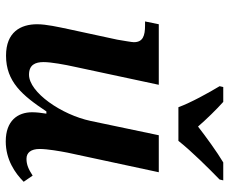

<svg xmlns="http://www.w3.org/2000/svg" viewBox="-86 -720 816 685"><g transform="rotate(90 322.5 -378.0)"><path d="M363 -606H483C521 -654 582 -715 621 -753L624 -766H560C523 -744 468 -704 432 -676C408 -704 370 -743 344 -766H291L288 -753C311 -715 347 -650 363 -606ZM485 10C550 10 598 -23 629 -54L607 -86C584 -71 568 -64 547 -64C525 -64 512 -80 512 -111C512 -139 520 -184 525 -210L595 -536H463L412 -293C390 -189 310 -73 247 -73C212 -73 202 -95 202 -125C202 -152 211 -201 219 -237L283 -536H67L57 -487H71C109 -487 131 -479 131 -447C131 -440 126 -412 122 -388L84 -212C77 -178 67 -135 67 -102C67 -43 95 9 179 9C272 9 321 -49 378 -135H386C383 -118 381 -98 381 -84C381 -33 411 10 485 10Z"/></g></svg>

Font: Noto Serif SemiBold
Style: Italic
Weight: 600
Italic angle: -12°
Designer: Monotype Design Team
Foundry: Monotype Imaging Inc.
Version: Version 2.014